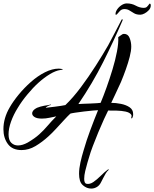

<svg xmlns="http://www.w3.org/2000/svg" viewBox="-37 -874 901 1122"><path d="M496 228Q470 228 448 209Q435 198 430 180.5Q425 163 425 142Q425 111 433 75Q441 39 451.5 5Q462 -29 470 -55Q477 -76 489 -109Q501 -142 514 -175Q527 -208 536 -230Q530 -230 506.5 -228Q483 -226 454 -222.5Q425 -219 402 -215.5Q379 -212 374 -210Q358 -195 336 -171Q314 -147 290.5 -121.5Q267 -96 247 -78Q210 -44 170.5 -20.5Q131 3 89 3Q35 3 9 -32.5Q-17 -68 -17 -119Q-17 -184 20 -247Q40 -282 72 -321Q104 -360 143.5 -395Q183 -430 225.5 -451.5Q268 -473 307 -473Q313 -473 321.5 -471.5Q330 -470 330 -467L316 -465Q288 -461 255 -441Q187 -400 123 -322Q91 -284 67 -244Q42 -204 27.5 -163.5Q13 -123 13 -89Q13 -55 29 -39.5Q45 -24 68 -24Q94 -24 125 -41Q166 -65 192.5 -89Q219 -113 241 -139Q263 -165 292 -194L253 -186Q230 -181 208 -181Q179 -181 165 -190Q151 -199 151 -211Q151 -230 179 -244Q199 -252 221 -256Q243 -259 259 -263Q261 -263 261 -262Q261 -260 259 -260Q251 -259 241 -253Q231 -247 230 -244Q235 -245 250 -246.5Q265 -248 284 -250.5Q303 -253 320 -255.5Q337 -258 345 -260Q390 -303 435.5 -364Q481 -425 522.5 -490Q564 -555 595 -609Q598 -615 609 -635.5Q620 -656 633 -681Q646 -706 657 -727Q668 -748 672 -756Q675 -762 677 -762Q679 -762 679.5 -758.5Q680 -755 678 -752Q628 -635 566 -511.5Q504 -388 421 -266Q429 -267 449 -267.5Q469 -268 491 -269Q513 -270 530 -271Q547 -272 551 -273Q567 -311 585.5 -362.5Q604 -414 620.5 -468.5Q637 -523 646.5 -572.5Q656 -622 654 -657Q662 -662 671 -669Q679 -676 688 -676Q711 -676 720.5 -652Q730 -628 730 -602Q730 -577 721 -542Q712 -507 698.5 -469Q685 -431 670 -395Q653 -357 636 -321.5Q619 -286 613 -273Q640 -273 670 -267Q700 -261 720.5 -247Q741 -233 741 -208Q741 -204 741 -200.5Q741 -197 739 -192Q736 -182 732 -182Q730 -182 730 -187Q730 -189 731 -191.5Q732 -194 732 -197Q732 -201 729 -205Q720 -217 696.5 -222Q673 -227 645 -227.5Q617 -228 595 -228Q587 -213 571 -178Q555 -143 537.5 -101Q520 -59 505.5 -20.5Q491 18 485 40Q481 53 474 76.5Q467 100 461 125.5Q455 151 455 171Q455 197 468 200Q488 204 509 189.5Q530 175 551.5 153.5Q573 132 593 117Q603 112 596 121Q589 126 580.5 140Q572 154 565 168.5Q558 183 554 190Q545 209 529.5 218.5Q514 228 496 228ZM783 -788Q761 -788 746.5 -796.5Q732 -805 719.5 -813Q707 -821 690 -821Q673 -821 662.5 -808.5Q652 -796 645 -789Q638 -786 638 -791Q638 -805 648 -819.5Q658 -834 673.5 -844Q689 -854 704 -854Q733 -854 756.5 -841Q780 -828 804 -828Q815 -828 821.5 -834Q828 -840 837 -853Q839 -853 841.5 -851.5Q844 -850 844 -842Q844 -827 833 -815Q822 -803 808 -795.5Q794 -788 783 -788Z"/></svg>

Font: Birthstone Bounce
Style: Regular
Weight: 400
Designer: Robert E. Leuschke
Foundry: Rob Leuschke
Version: Version 1.010; ttfautohint (v1.8.3)